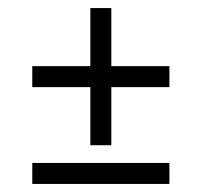

<svg xmlns="http://www.w3.org/2000/svg" viewBox="-20 -490 500 476"><path d="M204 -470H256V-130H204ZM60 -274V-326H400V-274ZM60 -34V-86H400V-34Z"/></svg>

Font: Kalnia Glaze Thin SemiBold
Style: Regular
Weight: 600
Version: Version 1.110